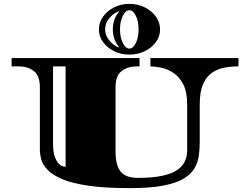

<svg xmlns="http://www.w3.org/2000/svg" viewBox="-20 -950 1257 992"><path d="M652 22Q522 22 437 9.5Q352 -3 301.5 -24.5Q251 -46 226 -72Q201 -98 193.5 -125.5Q186 -153 186 -177V-499Q186 -559 154.5 -583Q123 -607 78 -607H40V-650H701V-607H685Q640 -607 608.5 -583Q577 -559 577 -499V-167Q577 -97 603 -64Q629 -31 692 -31Q772 -31 822 -42.5Q872 -54 899 -74Q926 -94 936.5 -119.5Q947 -145 947 -174V-411Q947 -476 926.5 -515Q906 -554 875 -574Q844 -594 812 -600.5Q780 -607 757 -607V-650H1212V-607Q1175 -607 1139.5 -600.5Q1104 -594 1075 -574Q1046 -554 1029 -515Q1012 -476 1012 -411V-220Q1012 -183 1007.5 -147.5Q1003 -112 985.5 -81.5Q968 -51 929.5 -27.5Q891 -4 823.5 9Q756 22 652 22ZM319 -88V-607H254V-210Q254 -164 263.5 -139Q273 -114 285 -103Q297 -92 307.5 -90Q318 -88 319 -88ZM648 -668Q605 -668 569.5 -685.5Q534 -703 512.5 -732.5Q491 -762 491 -798Q491 -834 512.5 -864Q534 -894 569.5 -912Q605 -930 648 -930Q692 -930 728 -912Q764 -894 785.5 -864Q807 -834 807 -798Q807 -762 785.5 -732.5Q764 -703 728 -685.5Q692 -668 648 -668ZM648 -699Q668 -699 682 -728Q696 -757 696 -798Q696 -839 682 -868Q668 -897 648 -897Q629 -897 614.5 -868Q600 -839 600 -798Q600 -757 614.5 -728Q629 -699 648 -699ZM591 -705 594 -708Q580 -725 571.5 -748Q563 -771 563 -798Q563 -852 594 -888L591 -891Q561 -878 542 -852.5Q523 -827 523 -798Q523 -770 542 -744.5Q561 -719 591 -705Z"/></svg>

Font: Diplomata SC
Style: Regular
Weight: 400
Designer: Eduardo Rodriguez Tunni
Foundry: Eduardo Rodriguez Tunni
Version: Version 1.002; ttfautohint (v1.8.4.7-5d5b);gftools[0.9.23]